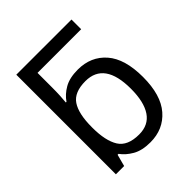

<svg xmlns="http://www.w3.org/2000/svg" viewBox="-210 -893 1036 1036"><g transform="rotate(-45 307.5 -375.0)"><path d="M339 10Q276 10 236 -13Q196 -36 173 -68H166L148 0H85V-760H506V-686H173V-575Q173 -541 171.5 -511.5Q170 -482 168 -465H173Q196 -499 236 -522Q276 -545 339 -545Q439 -545 499.5 -475.5Q560 -406 560 -268Q560 -130 499 -60Q438 10 339 10ZM326 -63Q398 -63 433.5 -116Q469 -169 469 -269Q469 -472 324 -472Q239 -472 206 -423Q173 -374 173 -271V-267Q173 -168 205.5 -115.5Q238 -63 326 -63Z"/></g></svg>

Font: Noto Sans
Style: Regular
Weight: 400
Designer: Monotype Design Team
Foundry: Monotype Imaging Inc.
Version: Version 2.007